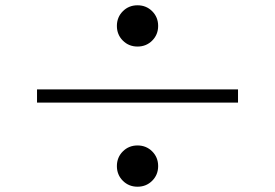

<svg xmlns="http://www.w3.org/2000/svg" viewBox="-20 -731 1040 726"><path d="M422 -633Q422 -666 444.5 -688.5Q467 -711 500 -711Q533 -711 555.5 -688.5Q578 -666 578 -633Q578 -600 555.5 -577.5Q533 -555 500 -555Q467 -555 444.5 -577.5Q422 -600 422 -633ZM880 -343H120V-393H880ZM422 -103Q422 -136 444.5 -158.5Q467 -181 500 -181Q533 -181 555.5 -158.5Q578 -136 578 -103Q578 -70 555.5 -47.5Q533 -25 500 -25Q467 -25 444.5 -47.5Q422 -70 422 -103Z"/></svg>

Font: Noto Serif TC ExtraLight Black
Style: Regular
Weight: 900
Version: Version 2.003-H1;hotconv 1.1.1;makeotfexe 2.6.0